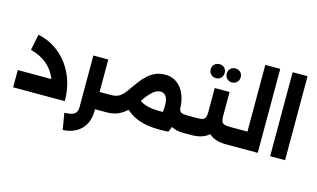

<svg xmlns="http://www.w3.org/2000/svg" viewBox="-124 -1248 3160 1913"><g transform="rotate(15 1456.5 -291.5)"><path d="M413 0Q412 -106 376.5 -189Q341 -272 273.5 -327Q206 -382 109 -406L142 -572Q272 -543 366.5 -463Q461 -383 513.5 -265Q566 -147 567 0ZM34 0V-178H515V0Z M842 0V-178H994V0ZM592 113Q643 112 671.5 102Q700 92 712 71.5Q724 51 724 20V-513H878V20Q878 98 846.5 156Q815 214 757.5 246.5Q700 279 621 283ZM994 0V-178Q1004 -178 1009 -154Q1014 -130 1014 -90Q1014 -49 1009 -24.5Q1004 0 994 0Z M1788 0Q1713 0 1659.5 -30.5Q1606 -61 1577.5 -119.5Q1549 -178 1549 -261V-281L1686 -272L1693 -249Q1695 -221 1703 -205.5Q1711 -190 1731.5 -184Q1752 -178 1788 -178H1825V0ZM994 0Q985 0 979.5 -24.5Q974 -49 974 -90Q974 -130 979.5 -154Q985 -178 994 -178ZM994 0V-178Q1036 -178 1065.5 -191Q1095 -204 1120 -232Q1145 -260 1172 -301Q1197 -338 1226 -375.5Q1255 -413 1290 -444.5Q1325 -476 1368.5 -495Q1412 -514 1467 -514Q1523 -514 1566 -490.5Q1609 -467 1638 -426Q1667 -385 1682 -330.5Q1697 -276 1697 -213Q1697 -157 1683 -92.5Q1669 -28 1642 27L1496 -37Q1519 -77 1531 -122Q1543 -167 1543 -213Q1543 -278 1522.5 -308.5Q1502 -339 1465 -339Q1440 -339 1414 -324.5Q1388 -310 1359 -279Q1330 -248 1297 -198Q1251 -129 1206.5 -85.5Q1162 -42 1112 -21Q1062 0 994 0ZM1634 -151 1642 27Q1543 33 1470 26Q1397 19 1342.5 0Q1288 -19 1245.5 -48Q1203 -77 1166 -115L1268 -223Q1302 -188 1351 -170.5Q1400 -153 1469 -149.5Q1538 -146 1634 -151ZM1825 0V-178Q1834 -178 1839.5 -154Q1845 -130 1845 -90Q1845 -49 1839.5 -24.5Q1834 0 1825 0Z M1825 0V-178H1880Q1920 -178 1940 -185Q1960 -192 1968 -210.5Q1976 -229 1976 -261V-513H2129V-261Q2129 -178 2100 -120Q2071 -62 2015.5 -31.5Q1960 -1 1880 0ZM2225 0Q2144 0 2089 -30.5Q2034 -61 2005 -119.5Q1976 -178 1976 -261H2129Q2129 -229 2136.5 -210.5Q2144 -192 2165 -185Q2186 -178 2225 -178H2261V0ZM2261 0V-178Q2270 -178 2275.5 -154Q2281 -130 2281 -90Q2281 -49 2275.5 -24.5Q2270 0 2261 0ZM1825 0Q1816 0 1810.5 -24.5Q1805 -49 1805 -90Q1805 -130 1810.5 -154Q1816 -178 1825 -178ZM2126 -611Q2095 -611 2074.5 -631.5Q2054 -652 2054 -683Q2054 -715 2074.5 -735Q2095 -755 2126 -755Q2157 -755 2177.5 -735Q2198 -715 2198 -683Q2198 -652 2177.5 -631.5Q2157 -611 2126 -611ZM1961 -611Q1930 -611 1909.5 -631.5Q1889 -652 1889 -683Q1889 -715 1909.5 -735Q1930 -755 1961 -755Q1993 -755 2013 -735Q2033 -715 2033 -683Q2033 -652 2013 -631.5Q1993 -611 1961 -611Z M2261 0V-178H2403V-866H2557V0ZM2261 0Q2252 0 2246.5 -24.5Q2241 -49 2241 -90Q2241 -130 2246.5 -154Q2252 -178 2261 -178Z M2685 0V-866H2839V0Z"/></g></svg>

Font: Alexandria
Style: Bold
Weight: 700
Designer: Mohamed Gaber
Foundry: Kief Type Foundry
Version: Version 5.100